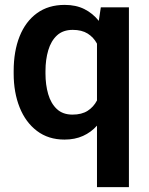

<svg xmlns="http://www.w3.org/2000/svg" viewBox="-20 -558 605 781"><path d="M35.6 -258.8V-269Q35.6 -349.6 59.8 -410.2Q84 -470.7 130.4 -504.4Q176.8 -538.1 243.2 -538.1Q289.1 -538.1 323.2 -521Q357.4 -503.9 381.8 -473.1L390.1 -528.3H504.4V203.1H374.5V-46.9Q350.6 -20 317.6 -5.1Q284.7 9.8 242.2 9.8Q176.8 9.8 130.4 -25.4Q84 -60.5 59.8 -121.3Q35.6 -182.1 35.6 -258.8ZM165 -269V-258.8Q165 -213.4 176 -175.3Q187 -137.2 211.2 -114.5Q235.4 -91.8 274.9 -91.8Q312.5 -91.8 336.7 -107.4Q360.8 -123 374.5 -149.4V-380.4Q360.8 -406.2 336.7 -421.4Q312.5 -436.5 275.9 -436.5Q236.3 -436.5 211.9 -414.1Q187.5 -391.6 176.3 -353.5Q165 -315.4 165 -269Z"/></svg>

Font: Vazirmatn UI FD SemiBold
Style: Regular
Weight: 600
Designer: Saber Rastikerdar
Foundry: Saber Rastikerdar
Version: Version 33.003